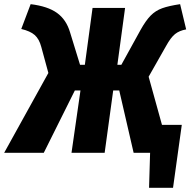

<svg xmlns="http://www.w3.org/2000/svg" viewBox="-58 -733 913 921"><path d="M719 -134H814L772 168H657L662 0H583L514 -299H485L444 0H285L328 -299H301L152 0H-38L174 -383L140 -508Q130 -546 108.5 -565Q87 -584 44 -594L89 -713Q171 -703 215.5 -671Q260 -639 278 -578L326 -422H349L386 -695H542L505 -422H524L616 -589Q641 -634 664.5 -658Q688 -682 720 -693.5Q752 -705 806 -713L835 -592Q802 -586 781.5 -569.5Q761 -553 739 -513L655 -365Z"/></svg>

Font: Fira Sans Extra Condensed ExtraBold
Style: Italic
Weight: 800
Width: 3
Italic angle: -8°
Designer: Carrois Corporate & Edenspiekermann AG
Foundry: Carrois Corporate GbR & Edenspiekermann AG
Version: Version 4.203